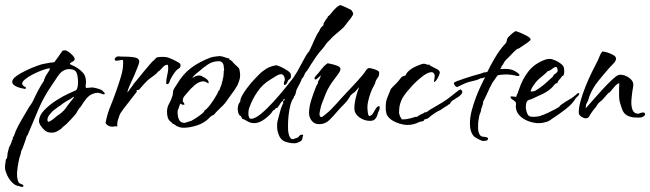

<svg xmlns="http://www.w3.org/2000/svg" viewBox="-54 -476 2550 753"><path d="M32 257Q27 257 22 254Q7 253 -5.5 240.5Q-18 228 -25.5 212Q-33 196 -34 186Q-35 177 -33.5 168Q-32 159 -31 150Q-26 145 -25.5 137.5Q-25 130 -24 123Q-19 104 -18 101Q-17 98 -14.5 94.5Q-12 91 -6 73L-5 71Q-5 69 -3 67L-4 64Q1 58 3 51Q5 44 8 37Q13 26 18.5 15.5Q24 5 30 -5Q38 -18 45 -30.5Q52 -43 60 -56Q64 -62 68 -67.5Q72 -73 75 -79Q83 -97 95 -120Q107 -143 119 -160L118 -162L121 -167Q123 -176 132 -188.5Q141 -201 142 -208Q132 -208 114 -201.5Q96 -195 77 -185.5Q58 -176 45 -165.5Q32 -155 33 -147Q34 -142 39 -138.5Q44 -135 48 -133V-130Q47 -130 46 -129L47 -128Q46 -128 46 -129Q46 -129 46 -129Q46 -129 46 -129L45 -127Q38 -128 26 -131Q14 -134 4 -140Q-6 -146 -6 -155Q-6 -166 10 -177.5Q26 -189 48 -199.5Q70 -210 90.5 -217.5Q111 -225 120 -226L142 -230L159 -232Q167 -243 175.5 -254.5Q184 -266 191 -277H193L194 -278H199L200 -279Q210 -278 224 -265.5Q238 -253 239 -245Q239 -241 236 -238Q233 -235 228 -233L225 -231Q220 -228 220 -226Q220 -224 223 -223Q226 -222 229 -220Q234 -218 239 -215.5Q244 -213 250 -209Q261 -202 271.5 -190.5Q282 -179 283 -159Q284 -152 282.5 -145Q281 -138 283 -131Q288 -131 296 -132Q304 -133 307 -133Q313 -133 326 -129.5Q339 -126 344 -123Q348 -121 350.5 -117.5Q353 -114 356 -112L357 -107L351 -106Q345 -108 339.5 -110Q334 -112 328 -112Q324 -112 319.5 -111Q315 -110 310 -108Q296 -103 284.5 -89Q273 -75 263 -58Q255 -51 250 -40.5Q245 -30 237 -22Q231 -15 224 -7.5Q217 0 211 6Q210 7 209 8Q208 9 206 11L200 16Q197 19 194 21Q191 23 190 25Q185 31 170 39Q155 47 137 43Q125 41 112 25.5Q99 10 99 0Q99 -23 120 -44.5Q141 -66 168 -83Q195 -100 213 -108Q216 -110 229.5 -115.5Q243 -121 244 -122Q249 -127 250.5 -136Q252 -145 252 -153Q252 -175 246.5 -190Q241 -205 217 -205Q203 -205 190 -196Q181 -190 168 -170Q155 -150 148 -140Q118 -97 97.5 -49Q77 -1 57 47Q55 55 51 57Q51 59 46.5 72Q42 85 37.5 97.5Q33 110 31 113L30 115Q29 116 29 118Q28 125 26 131Q24 137 22 144Q18 161 15 180.5Q12 200 13 217Q14 222 15 228Q16 234 19 239Q21 243 29.5 246Q38 249 38 253Q38 257 32 257ZM143 -1Q148 -4 153 -7.5Q158 -11 162 -15L168 -20Q194 -37 204 -52Q214 -67 233 -90Q237 -94 235 -97Q229 -92 222.5 -88Q216 -84 208 -80Q201 -76 194 -71Q187 -66 181 -61Q178 -60 164 -49Q158 -45 152 -39.5Q146 -34 141 -27Q132 -17 132 -6Q132 6 143 -1Z M386 21Q379 21 371 17Q363 13 360 6L361 1Q367 -30 379 -59Q391 -88 401 -117Q409 -139 419 -171Q429 -203 429 -228Q429 -231 429 -234.5Q429 -238 428 -241Q421 -241 415 -239.5Q409 -238 402 -238H401Q396 -238 396 -244Q396 -247 400 -251Q404 -255 412 -255Q415 -254 429 -254Q437 -254 451 -253.5Q465 -253 477.5 -250Q490 -247 492 -237Q493 -231 486.5 -214.5Q480 -198 472 -179Q463 -160 455 -142Q452 -134 449 -126.5Q446 -119 446 -114V-113L448 -116Q454 -125 460.5 -133Q467 -141 471 -148Q476 -154 486.5 -166.5Q497 -179 508 -193Q520 -207 531.5 -221Q543 -235 552 -242Q554 -244 556.5 -247Q559 -250 562 -251Q565 -252 570.5 -252.5Q576 -253 587 -253Q590 -253 593 -252.5Q596 -252 598 -252Q602 -252 615 -246.5Q628 -241 641 -234Q654 -227 654 -222Q655 -212 647.5 -207.5Q640 -203 635 -197Q628 -188 621.5 -177.5Q615 -167 611 -156L609 -150Q605 -146 602 -146Q596 -146 598 -153Q598 -163 600 -171.5Q602 -180 603 -187Q605 -195 605.5 -202.5Q606 -210 605 -219Q605 -222 603 -222Q594 -222 586 -214Q578 -206 573 -200L567 -196Q562 -189 550 -180L531 -166Q524 -161 511 -146.5Q498 -132 491 -124Q491 -123 484 -123H483L482 -122V-120Q484 -117 480 -113Q474 -105 459 -86Q444 -67 430 -48.5Q416 -30 414 -22Q410 -11 407.5 -2Q405 7 406 20Q399 19 396.5 19.5Q394 20 393 20Q390 21 386 21Z M666 25Q656 25 649.5 22.5Q643 20 638 18Q635 16 631.5 13Q628 10 624 10Q623 8 620 5L616 2Q607 -5 604 -15Q601 -25 601 -38Q601 -55 609 -69Q617 -83 622 -99Q624 -104 624 -109Q624 -114 625 -119Q627 -126 631 -132Q635 -138 639 -144Q662 -184 694 -208.5Q726 -233 771 -250Q776 -252 788.5 -254Q801 -256 806 -256Q814 -256 821 -253.5Q828 -251 835 -249Q837 -248 839.5 -247.5Q842 -247 846 -247L844 -244Q853 -240 858.5 -233Q864 -226 871 -220L880 -212Q884 -208 885.5 -201.5Q887 -195 887 -191Q889 -177 885.5 -164.5Q882 -152 877 -141Q871 -131 864 -120.5Q857 -110 849 -100Q842 -90 835 -80Q828 -70 819 -61Q817 -59 809 -51.5Q801 -44 793.5 -36Q786 -28 785 -26Q776 -23 770 -17L764 -11Q746 7 718 16Q690 25 666 25ZM671 6Q672 5 674 5L683 2Q688 0 692.5 -1Q697 -2 698 -3Q702 -5 714.5 -13Q727 -21 738 -30Q749 -39 748 -43Q755 -46 765.5 -59Q776 -72 785.5 -87Q795 -102 798 -108Q800 -113 802 -117Q804 -121 808 -125Q808 -130 810.5 -134Q813 -138 813 -141Q815 -143 815.5 -147.5Q816 -152 817 -154Q819 -162 820 -164L819 -165Q820 -167 820.5 -169.5Q821 -172 822 -173V-176Q822 -181 823 -185.5Q824 -190 823 -195Q825 -199 825 -202Q825 -205 824.5 -208Q824 -211 823 -214L824 -215Q823 -224 818 -230Q813 -236 805 -236Q780 -236 761 -223Q742 -210 724 -194Q717 -189 711.5 -184Q706 -179 701 -172Q701 -171 700 -170Q702 -172 706 -173Q715 -180 729 -180Q734 -180 749 -171Q764 -162 764 -154V-149Q757 -152 756 -153L752 -155Q748 -157 743 -157Q727 -157 709.5 -142Q692 -127 681 -113Q674 -105 668 -97.5Q662 -90 663 -77Q668 -74 670 -66Q667 -65 664 -65Q659 -65 654 -70Q651 -66 649 -59Q647 -52 645 -47L643 -44Q643 -40 642.5 -36Q642 -32 643 -28Q644 -13 650 -3.5Q656 6 671 6Z M1102 86Q1084 86 1067 80.5Q1050 75 1042 59Q1039 53 1036 43Q1033 33 1033 26V19Q1033 14 1033 9.5Q1033 5 1034 1Q1038 -14 1044 -37Q1050 -60 1058 -73H1056L1055 -77L1059 -81Q1062 -83 1064 -86H1061L1060 -88Q1056 -86 1057 -81Q1050 -79 1044.5 -68.5Q1039 -58 1034 -56L1036 -53H1031L1026 -50Q1024 -48 1024 -47L1023 -46Q1020 -43 1017 -43Q1008 -27 985.5 -10Q963 7 943 7Q934 7 927 4.5Q920 2 915 -1Q912 -3 907.5 -5.5Q903 -8 899 -9L896 -10Q892 -21 886.5 -23.5Q881 -26 879 -42L878 -51L879 -55Q879 -59 881.5 -66.5Q884 -74 888 -76Q888 -88 896 -102Q904 -116 914 -129.5Q924 -143 931 -151Q948 -170 963 -185Q978 -200 1002 -213V-212Q1007 -214 1011.5 -216Q1016 -218 1021 -218Q1025 -220 1028 -220Q1034 -220 1048 -213.5Q1062 -207 1074.5 -198.5Q1087 -190 1087 -182Q1087 -181 1087 -175.5Q1087 -170 1085 -169Q1082 -165 1079.5 -164Q1077 -163 1075 -158Q1074 -155 1070.5 -149Q1067 -143 1062 -143H1060Q1059 -145 1059.5 -150Q1060 -155 1060 -155Q1063 -158 1063 -165Q1063 -172 1059 -178.5Q1055 -185 1048 -185Q1040 -185 1026.5 -176.5Q1013 -168 1005 -163Q976 -146 955.5 -116Q935 -86 924 -54Q920 -44 920 -30Q920 -23 922.5 -16.5Q925 -10 930 -10Q946 -10 969.5 -29.5Q993 -49 1018 -76.5Q1043 -104 1064 -130Q1085 -156 1095 -169Q1100 -176 1108 -189Q1116 -202 1123 -216Q1131 -230 1138 -243.5Q1145 -257 1150 -264Q1152 -268 1156.5 -272.5Q1161 -277 1161 -281Q1163 -283 1166 -291Q1168 -295 1170.5 -300Q1173 -305 1175 -311Q1180 -322 1185 -332.5Q1190 -343 1193 -347Q1198 -353 1200.5 -360Q1203 -367 1210 -373L1214 -376L1215 -383Q1215 -385 1221.5 -395Q1228 -405 1232 -409L1231 -411Q1238 -415 1242.5 -421Q1247 -427 1252 -433Q1257 -439 1264 -445.5Q1271 -452 1280 -456Q1286 -455 1302 -447.5Q1318 -440 1325 -436V-434Q1331 -428 1331 -422Q1331 -417 1324 -408Q1322 -404 1319 -400.5Q1316 -397 1314 -395L1301 -378Q1294 -368 1283.5 -359.5Q1273 -351 1264 -343Q1257 -337 1251.5 -332Q1246 -327 1244 -324L1232 -312Q1226 -306 1221.5 -299Q1217 -292 1211 -285Q1198 -271 1187 -255.5Q1176 -240 1166 -224Q1161 -215 1155.5 -206.5Q1150 -198 1143 -190L1141 -186L1138 -179Q1135 -171 1130 -168Q1129 -164 1126.5 -158.5Q1124 -153 1121 -147Q1117 -140 1114 -134Q1111 -128 1109 -124Q1107 -118 1105.5 -110Q1104 -102 1099 -98Q1099 -93 1096 -89.5Q1093 -86 1091 -82Q1085 -68 1081 -46Q1077 -24 1076 -1.5Q1075 21 1076 37Q1077 46 1080 55.5Q1083 65 1091 70Q1092 70 1094 69L1095 70L1112 64Q1117 62 1120 57Q1123 52 1132 52L1135 54L1131 70Q1130 76 1119 81Q1108 86 1102 86Z M1198 11Q1179 11 1168.5 -2.5Q1158 -16 1158 -33Q1158 -56 1167 -84.5Q1176 -113 1184 -132Q1186 -139 1190 -144.5Q1194 -150 1194 -158Q1197 -161 1200.5 -169Q1204 -177 1205 -181Q1201 -178 1195 -172Q1189 -166 1184 -164L1181 -165Q1178 -169 1181 -174Q1183 -176 1186.5 -180.5Q1190 -185 1194 -189Q1198 -194 1201.5 -198Q1205 -202 1206 -204Q1213 -212 1217 -216.5Q1221 -221 1231 -228Q1236 -227 1247.5 -224.5Q1259 -222 1270 -217.5Q1281 -213 1281 -206Q1282 -200 1273.5 -187.5Q1265 -175 1255.5 -163Q1246 -151 1242 -144Q1235 -133 1231 -125Q1227 -117 1224 -110L1210 -74Q1206 -64 1204 -56Q1202 -48 1200 -37Q1200 -36 1199.5 -33.5Q1199 -31 1199 -29Q1199 -25 1200.5 -21Q1202 -17 1206 -17Q1210 -17 1217 -23Q1238 -39 1252 -55Q1260 -63 1267 -71Q1274 -79 1283 -89Q1305 -113 1327.5 -136.5Q1350 -160 1370 -184Q1375 -190 1381 -199.5Q1387 -209 1394 -209H1395Q1401 -209 1417 -203.5Q1433 -198 1433 -192V-188Q1433 -179 1428 -172Q1425 -168 1423 -165Q1421 -162 1419 -157Q1418 -151 1416 -147Q1414 -143 1411 -137Q1402 -122 1394 -95Q1386 -68 1387 -51Q1387 -46 1388.5 -34.5Q1390 -23 1394 -21Q1404 -22 1410.5 -34Q1417 -46 1422 -53Q1427 -60 1434 -60Q1435 -57 1435 -52Q1435 -48 1433 -44Q1431 -40 1429 -35Q1427 -29 1425.5 -23.5Q1424 -18 1420 -13Q1414 -2 1398 -2Q1375 -2 1356.5 -15Q1338 -28 1336 -46Q1335 -65 1340.5 -89Q1346 -113 1353 -130Q1353 -131 1353.5 -132Q1354 -133 1354 -134Q1348 -128 1343 -121Q1338 -114 1330 -110L1321 -102Q1311 -83 1296 -68Q1281 -53 1267 -37Q1254 -21 1237.5 -5Q1221 11 1198 11Z M1544 14Q1525 14 1501 4.5Q1477 -5 1466 -21Q1462 -27 1461 -33Q1460 -39 1459 -44Q1458 -64 1460 -75.5Q1462 -87 1467 -98Q1472 -109 1478 -125Q1479 -128 1486 -135Q1493 -142 1500.5 -149.5Q1508 -157 1510 -160Q1515 -166 1518.5 -171Q1522 -176 1530 -178Q1532 -179 1533.5 -179Q1535 -179 1536 -180Q1540 -189 1545.5 -194.5Q1551 -200 1558 -205Q1564 -210 1582.5 -218Q1601 -226 1608 -226Q1613 -226 1617.5 -224Q1622 -222 1627 -222L1630 -223Q1631 -219 1638 -216Q1645 -212 1657.5 -206Q1670 -200 1671 -192Q1671 -189 1667.5 -180Q1664 -171 1658.5 -163Q1653 -155 1648 -154Q1648 -159 1648.5 -162Q1649 -165 1650 -169Q1650 -172 1650.5 -174.5Q1651 -177 1651 -180Q1650 -185 1647 -189Q1644 -193 1639 -193Q1626 -193 1609 -181Q1592 -169 1577 -154.5Q1562 -140 1554 -130Q1539 -114 1528.5 -98Q1518 -82 1513 -60Q1512 -53 1511.5 -46Q1511 -39 1511 -31Q1513 -28 1513.5 -24Q1514 -20 1516 -17Q1518 -16 1518.5 -14Q1519 -12 1520 -11L1521 -9V-8H1529Q1539 -8 1546 -10Q1553 -12 1560 -13Q1565 -15 1570.5 -16.5Q1576 -18 1582 -18Q1588 -23 1595 -26.5Q1602 -30 1609 -33V-35Q1617 -34 1624.5 -40Q1632 -46 1638 -49Q1661 -62 1682 -75Q1703 -88 1722 -104Q1725 -106 1736 -115Q1747 -124 1749 -124Q1749 -124 1751 -126Q1759 -121 1759 -116Q1759 -110 1753 -104Q1747 -98 1742 -95Q1738 -93 1734.5 -90.5Q1731 -88 1728 -86Q1724 -84 1720.5 -81.5Q1717 -79 1715 -76Q1713 -72 1710.5 -69Q1708 -66 1703 -65L1702 -63Q1695 -59 1688 -54.5Q1681 -50 1674 -45Q1670 -42 1668 -42Q1657 -37 1645 -28Q1636 -22 1629 -15.5Q1622 -9 1611 -8Q1609 -1 1601.5 0Q1594 1 1589 3Q1568 14 1544 14Z M1843 77Q1836 77 1823.5 70.5Q1811 64 1806 60Q1789 43 1789 9Q1789 -16 1796 -42.5Q1803 -69 1812 -92.5Q1821 -116 1827 -129Q1829 -132 1831 -137.5Q1833 -143 1837 -150Q1842 -162 1849 -173L1836 -169H1831Q1821 -163 1809.5 -160.5Q1798 -158 1787 -155Q1775 -152 1764 -146.5Q1753 -141 1742 -136Q1742 -135 1739 -135Q1734 -135 1730 -140.5Q1726 -146 1726 -150Q1726 -153 1737.5 -157.5Q1749 -162 1765.5 -167.5Q1782 -173 1796.5 -177.5Q1811 -182 1816 -183Q1824 -185 1830 -187Q1836 -189 1842 -191V-192H1846Q1854 -192 1858 -195Q1867 -215 1886 -247.5Q1905 -280 1928 -305Q1933 -310 1933.5 -317Q1934 -324 1939 -330Q1947 -338 1952.5 -343Q1958 -348 1968 -354Q1974 -353 1988 -347Q2002 -341 2014.5 -334Q2027 -327 2027 -321Q2027 -318 2017 -310.5Q2007 -303 1996 -296Q1985 -289 1981 -286L1974 -284Q1962 -274 1952 -263Q1942 -252 1931 -242Q1925 -236 1921.5 -228.5Q1918 -221 1912 -215V-210Q1909 -208 1907 -205Q1934 -207 1949.5 -203.5Q1965 -200 1981 -186Q1983 -184 1983 -181Q1983 -178 1980 -178H1976V-179L1975 -178Q1951 -184 1929 -184Q1920 -184 1912 -183Q1904 -182 1898 -181Q1898 -181 1892 -172.5Q1886 -164 1880 -155.5Q1874 -147 1874 -145Q1872 -142 1866.5 -131Q1861 -120 1856 -108Q1853 -102 1850.5 -96.5Q1848 -91 1846 -87L1841 -78Q1841 -71 1838.5 -63.5Q1836 -56 1834 -50H1833V-48Q1833 -42 1830.5 -35.5Q1828 -29 1826 -24Q1821 -1 1821 19Q1821 24 1821 29Q1821 34 1822 39Q1824 46 1826.5 51Q1829 56 1835 59Q1838 59 1840 60L1848 61Q1860 63 1860 67Q1860 74 1853.5 75.5Q1847 77 1843 77Z M2059 7Q2041 7 2020.5 0Q2000 -7 1985.5 -21Q1971 -35 1969 -55Q1969 -60 1969.5 -65Q1970 -70 1969 -74Q1969 -77 1963 -80L1960 -83Q1956 -85 1952 -88.5Q1948 -92 1948 -97Q1951 -98 1953 -98Q1958 -98 1962.5 -97Q1967 -96 1971 -96Q1970 -96 1972 -100Q1972 -102 1973 -104.5Q1974 -107 1975 -108Q1976 -108 1978 -115.5Q1980 -123 1981 -124Q1995 -167 2019.5 -197.5Q2044 -228 2087 -243Q2091 -244 2094.5 -244.5Q2098 -245 2102 -245Q2110 -245 2123 -239.5Q2136 -234 2146.5 -225.5Q2157 -217 2158 -208Q2158 -204 2158.5 -201Q2159 -198 2159 -194Q2159 -188 2156 -180L2150 -177Q2148 -173 2146 -171L2140 -164Q2132 -156 2134 -153L2132 -152Q2132 -152 2132 -151Q2132 -151 2132 -151Q2132 -151 2132 -151Q2132 -151 2131 -151L2132 -152L2131 -151V-150L2126 -149Q2122 -146 2119 -142.5Q2116 -139 2113 -135Q2098 -119 2074 -107.5Q2050 -96 2030 -87Q2027 -86 2021.5 -84.5Q2016 -83 2014 -80Q2010 -75 2009 -67Q2008 -59 2008 -52Q2010 -40 2014.5 -29Q2019 -18 2034 -18H2043Q2048 -18 2053.5 -19Q2059 -20 2065 -21L2072 -25L2073 -24Q2079 -26 2094 -33Q2109 -40 2123 -47.5Q2137 -55 2140 -58L2141 -59L2142 -61L2145 -64Q2163 -77 2180 -86.5Q2197 -96 2213 -112L2215 -110H2218Q2217 -103 2213 -99.5Q2209 -96 2204 -91L2201 -86Q2189 -67 2164.5 -48Q2140 -29 2120 -16Q2113 -12 2106 -6.5Q2099 -1 2090 2Q2073 7 2059 7ZM2027 -117Q2033 -117 2035.5 -117.5Q2038 -118 2043 -119Q2063 -130 2080.5 -145Q2098 -160 2114 -175Q2116 -182 2124 -187L2128 -190Q2130 -192 2131.5 -194Q2133 -196 2133 -198Q2134 -199 2132 -205L2131 -210V-212Q2128 -213 2123 -213Q2116 -210 2109 -204Q2102 -198 2094 -197Q2090 -191 2077 -181Q2070 -175 2063.5 -169.5Q2057 -164 2055 -162Q2048 -155 2038 -140.5Q2028 -126 2027 -117Z M2243 -12Q2236 -12 2226.5 -18Q2217 -24 2216 -32Q2215 -51 2222.5 -78.5Q2230 -106 2242 -136Q2254 -166 2267 -192.5Q2280 -219 2289 -236Q2294 -246 2297.5 -255.5Q2301 -265 2308 -274Q2316 -274 2328.5 -270Q2341 -266 2351.5 -260Q2362 -254 2362 -246Q2362 -237 2351.5 -226.5Q2341 -216 2335 -209Q2314 -185 2292.5 -158.5Q2271 -132 2259 -102Q2256 -95 2254.5 -88Q2253 -81 2249 -75Q2248 -72 2246 -69Q2244 -66 2244 -62L2243 -51Q2251 -60 2268.5 -80Q2286 -100 2306.5 -122.5Q2327 -145 2345 -162Q2363 -179 2370 -181Q2374 -183 2378 -183Q2396 -183 2412.5 -171.5Q2429 -160 2430 -145Q2430 -141 2428.5 -132Q2427 -123 2426 -118Q2425 -108 2423.5 -96.5Q2422 -85 2422 -73Q2422 -55 2428 -42.5Q2434 -30 2450 -30Q2454 -32 2459.5 -33.5Q2465 -35 2469 -35Q2474 -35 2476 -29Q2476 -23 2469 -19Q2462 -15 2457 -15H2444Q2437 -15 2431 -15.5Q2425 -16 2419 -18Q2409 -20 2400 -27Q2391 -34 2386 -47Q2381 -62 2377.5 -73Q2374 -84 2374 -100V-128Q2374 -135 2374.5 -141Q2375 -147 2374 -150Q2365 -147 2355 -135Q2345 -123 2339 -116Q2335 -112 2332 -111L2329 -108Q2325 -104 2319 -96.5Q2313 -89 2308 -84Q2305 -81 2303 -80L2298 -76L2291 -69Q2285 -58 2277.5 -49.5Q2270 -41 2263 -30Q2261 -28 2261 -27L2259 -23Q2256 -18 2253 -15Q2250 -12 2243 -12Z"/></svg>

Font: Qwitcher Grypen
Style: Bold
Weight: 700
Designer: Robert E. Leuschke
Foundry: Robert E. Leuschke
Version: Version 1.100; ttfautohint (v1.8.3)